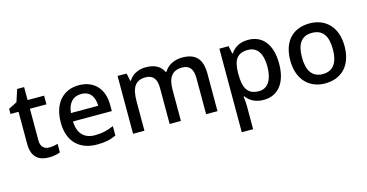

<svg xmlns="http://www.w3.org/2000/svg" viewBox="-88 -1075 3308 1729"><g transform="rotate(-15 1566.5 -210.0)"><path d="M277 -76C231 -76 199 -104 199 -162V-458H353V-539H199V-660H134L97 -546L18 -506V-458H93V-160C93 -27 166 10 254 10C293 10 335 2 358 -9V-89C336 -81 305 -76 277 -76Z M678 -549C533 -549 435 -446 435 -265C435 -84 543 10 700 10C776 10 826 -1 880 -26V-114C823 -89 773 -76 704 -76C604 -76 547 -136 544 -247H906V-305C906 -455 819 -549 678 -549ZM678 -467C761 -467 799 -409 800 -325H546C554 -416 602 -467 678 -467Z M1642 -549C1574 -549 1508 -521 1473 -462H1465C1438 -521 1382 -549 1301 -549C1237 -549 1176 -523 1143 -467H1137L1122 -539H1038V0H1144V-272C1144 -394 1176 -462 1277 -462C1346 -462 1379 -420 1379 -337V0H1484V-290C1484 -401 1522 -462 1618 -462C1687 -462 1719 -420 1719 -337V0H1825V-351C1825 -490 1763 -549 1642 -549Z M2256 -549C2172 -549 2124 -512 2093 -467H2088L2073 -539H1987V240H2093V20C2093 -5 2089 -42 2086 -66H2093C2123 -25 2173 10 2255 10C2385 10 2472 -87 2472 -270C2472 -455 2386 -549 2256 -549ZM2231 -462C2321 -462 2363 -389 2363 -272C2363 -156 2321 -77 2233 -77C2126 -77 2093 -146 2093 -271V-287C2095 -405 2131 -462 2231 -462Z M3082 -270C3082 -449 2977 -549 2830 -549C2673 -549 2576 -449 2576 -270C2576 -91 2682 10 2827 10C2983 10 3082 -91 3082 -270ZM2685 -270C2685 -392 2728 -461 2828 -461C2929 -461 2973 -392 2973 -270C2973 -149 2929 -77 2829 -77C2729 -77 2685 -149 2685 -270Z"/></g></svg>

Font: Noto Sans Devanagari UI Medium
Style: Regular
Weight: 500
Designer: Jelle Bosma - Monotype Design Team
Foundry: Monotype Imaging Inc.
Version: Version 2.004